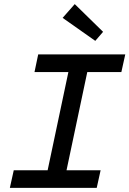

<svg xmlns="http://www.w3.org/2000/svg" viewBox="-20 -915 630 935"><path d="M28 0 47 -86H212L313 -564H148L166 -650H590L571 -564H405L304 -86H470L451 0ZM444 -716 285 -828 344 -895 482 -760Z"/></svg>

Font: Sometype Mono Medium
Style: Italic
Weight: 500
Italic angle: -12°
Monospace: yes
Designer: Ryoichi Tsunekawa
Foundry: Dharma Type
Version: Version 1.000; ttfautohint (v1.8.3)